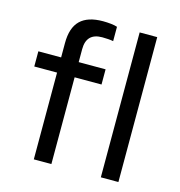

<svg xmlns="http://www.w3.org/2000/svg" viewBox="-102 -765 802 855"><g transform="rotate(15 299.5 -337.0)"><path d="M130 0V-400H25V-470H130V-536Q130 -607 164.5 -640.5Q199 -674 269 -674Q287 -674 305.5 -672Q324 -670 335 -666V-600Q326 -602 311 -603Q296 -604 284 -604Q211 -604 211 -530V-470H335V-400H211V0ZM439 0V-668H520V0Z"/></g></svg>

Font: Gantari
Style: Regular
Weight: 400
Designer: Anugrah Pasau
Foundry: Lafontype
Version: Version 1.000; ttfautohint (v1.8.4)